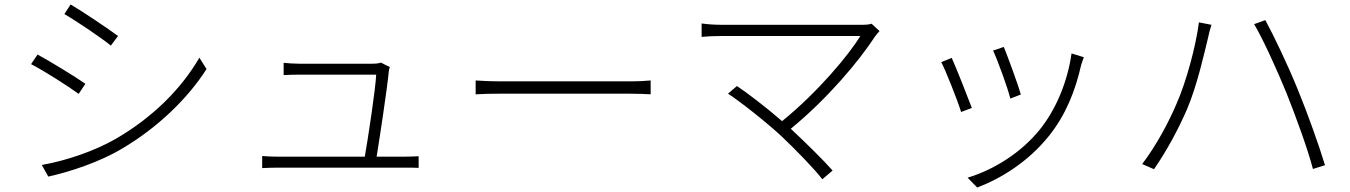

<svg xmlns="http://www.w3.org/2000/svg" viewBox="-20 -775 6040 859"><path d="M296 -755 268 -712C322 -681 433 -606 476 -571L508 -614C469 -643 351 -723 296 -755ZM167 -37 196 15C292 -6 426 -50 526 -110C684 -203 820 -334 904 -466L872 -517C791 -377 663 -250 500 -155C403 -99 276 -56 167 -37ZM148 -531 119 -488C176 -459 287 -388 332 -355L362 -400C323 -428 202 -502 148 -531Z M1665 -74C1679 -160 1712 -378 1719 -451C1719 -458 1721 -468 1724 -475L1684 -495C1678 -492 1662 -490 1648 -490H1317C1292 -490 1271 -492 1249 -494V-439C1271 -440 1290 -441 1318 -441H1663C1661 -384 1626 -151 1612 -74H1227C1199 -74 1176 -75 1153 -77V-23C1178 -24 1199 -25 1227 -25H1788C1806 -25 1836 -25 1853 -24V-76C1834 -75 1805 -74 1785 -74Z M2108 -353C2135 -355 2180 -356 2235 -356H2790C2836 -356 2873 -354 2891 -353V-415C2871 -413 2841 -411 2789 -411H2235C2176 -411 2134 -413 2108 -415Z M3879 -669C3870 -665 3853 -664 3832 -664H3213C3178 -664 3147 -666 3119 -670V-610C3138 -612 3174 -614 3213 -614H3829C3778 -529 3636 -360 3479 -233C3408 -295 3313 -367 3277 -390L3237 -356C3289 -323 3415 -223 3478 -164C3543 -102 3623 -20 3659 27L3705 -12C3663 -60 3583 -138 3519 -198L3518 -199C3685 -336 3823 -502 3895 -612C3900 -619 3907 -628 3915 -636Z M4471 -565 4423 -549C4442 -509 4490 -378 4500 -334L4547 -352C4536 -394 4487 -526 4471 -565ZM4774 -536C4756 -407 4703 -283 4631 -194C4548 -92 4428 -16 4309 20L4352 64C4460 23 4581 -52 4673 -167C4747 -259 4791 -368 4817 -484C4820 -493 4824 -506 4829 -519ZM4238 -516 4191 -497C4208 -467 4264 -326 4280 -274L4328 -292C4309 -343 4255 -479 4238 -516Z M5243 -309C5209 -229 5154 -125 5090 -41L5143 -18C5201 -102 5253 -199 5291 -287C5337 -395 5371 -550 5385 -607C5389 -627 5394 -645 5400 -664L5344 -675C5330 -567 5287 -408 5243 -309ZM5736 -358C5778 -252 5830 -111 5854 -19L5908 -36C5882 -122 5829 -271 5786 -375C5741 -486 5679 -615 5641 -685L5591 -667C5634 -594 5694 -460 5736 -358Z"/></svg>

Font: Noto Sans Japanese Light
Style: Regular
Weight: 300
Designer: Ryoko NISHIZUKA (kana & ideographs); Paul D. Hunt (Latin, Greek & Cyrillic); Wenlong ZHANG (bopomofo); Sandoll Communica
Foundry: Adobe Systems Incorporated
Version: Version 1.000;PS 1;hotconv 1.0.78;makeotf.lib2.5.61930